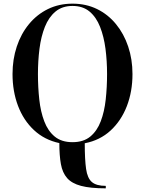

<svg xmlns="http://www.w3.org/2000/svg" viewBox="-20 -780 792 1050"><path d="M558.5 236.5V250Q474 250 423.2 236.5Q372.5 223 347 193.8Q321.5 164.5 313 117.2Q304.5 70 304.5 2.5Q223 -15 165.8 -68.5Q108.5 -122 78.5 -201.2Q48.5 -280.5 48.5 -375Q48.5 -455.5 71.8 -525.5Q95 -595.5 138.5 -648.2Q182 -701 242.2 -730.5Q302.5 -760 376.5 -760Q450.5 -760 510.8 -730.5Q571 -701 614.2 -648.2Q657.5 -595.5 681 -525.5Q704.5 -455.5 704.5 -375Q704.5 -279.5 673.8 -199.8Q643 -120 584.8 -66.2Q526.5 -12.5 443.5 3.5Q443.5 93 450.8 143.8Q458 194.5 482.5 215.5Q507 236.5 558.5 236.5ZM376.5 -747.5Q320.5 -747.5 283.5 -716.8Q246.5 -686 225.5 -633.2Q204.5 -580.5 196 -513.8Q187.5 -447 187.5 -375Q187.5 -303 194.8 -236.2Q202 -169.5 222 -116.8Q242 -64 279.2 -33.2Q316.5 -2.5 376.5 -2.5Q436.5 -2.5 473.8 -33.2Q511 -64 531 -116.8Q551 -169.5 558.2 -236.2Q565.5 -303 565.5 -375Q565.5 -447 556.8 -513.8Q548 -580.5 527.2 -633.2Q506.5 -686 469.8 -716.8Q433 -747.5 376.5 -747.5Z"/></svg>

Font: Bodoni* 16 Medium
Style: Regular
Weight: 500
Version: Version 2.2